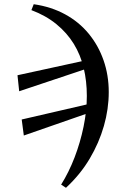

<svg xmlns="http://www.w3.org/2000/svg" viewBox="-20 -720 594 911"><path d="M71 -287 63 -363 407 -438 412 -401ZM270 156Q307 97 334 26.5Q361 -44 376.5 -119Q392 -194 392 -265Q392 -335 377 -397.5Q362 -460 330 -512Q298 -564 248 -605Q198 -646 129 -672L140 -700Q223 -688 289 -652Q355 -616 401 -560Q447 -504 471.5 -433.5Q496 -363 496 -283Q496 -203 473 -122.5Q450 -42 405.5 33Q361 108 293 171ZM93 -77 83 -153 429 -233 435 -196Z"/></svg>

Font: Source Serif 4 48pt SemiBold
Style: Italic
Weight: 600
Italic angle: -12°
Designer: Frank Grießhammer
Foundry: Adobe Systems Incorporated
Version: Version 4.004;hotconv 1.0.116;makeotfexe 2.5.65601